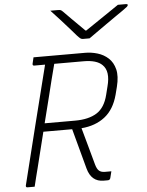

<svg xmlns="http://www.w3.org/2000/svg" viewBox="-62 -993 796 1042"><g transform="rotate(-5 336.5 -472.0)"><path d="M84 0H45Q39 0 37.5 -3.5Q36 -7 37 -11Q77 -172 117 -333Q157 -494 198 -655H139Q133 -655 131.5 -658.5Q130 -662 131 -666Q133 -675 135 -683Q137 -691 139 -700H421Q454 -700 487.5 -690Q521 -680 546 -657Q571 -634 580.5 -596Q590 -558 576 -502L565 -459Q544 -380 492.5 -340Q441 -300 365 -294Q379 -244 393 -193Q407 -142 421 -91Q428 -66 439.5 -56.5Q451 -47 471 -47H506Q504 -37 501.5 -29Q499 -21 497 -11Q494 0 483 0H460Q393 0 373 -74L314 -293H157Q145 -245 133 -196.5Q121 -148 109 -100Q102 -74 96 -49Q90 -24 84 0ZM205 -485Q196 -448 186.5 -411.5Q177 -375 168 -338H334Q408 -338 452.5 -366Q497 -394 514 -463L525 -507Q547 -589 509 -625Q479 -655 408 -655H248Q237 -613 226 -570Q215 -527 205 -485ZM451 -776H415Q408 -776 402.5 -779.5Q397 -783 384 -797Q374 -809 351 -835Q328 -861 301 -891Q274 -921 252 -944H292Q304 -944 308.5 -942Q313 -940 320 -933Q335 -918 363 -889.5Q391 -861 433 -820H437Q498 -861 542 -891Q586 -921 620 -944H663Q675 -944 673 -937Q672 -933 667 -928.5Q662 -924 642 -910Q626 -899 600 -881Q574 -863 545 -842.5Q516 -822 490.5 -804Q465 -786 451 -776Z"/></g></svg>

Font: Recursive Mn Lnr St Lt
Style: Italic
Weight: 300
Italic angle: -15°
Monospace: yes
Version: Version 1.079;hotconv 1.0.112;makeotfexe 2.5.65598; ttfautoh